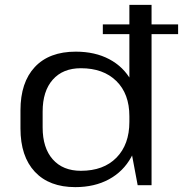

<svg xmlns="http://www.w3.org/2000/svg" viewBox="-20 -760 751 788"><path d="M289 8Q182 8 123 -55Q64 -118 64 -233V-307Q64 -422 123 -485Q182 -548 291 -548Q370 -548 428.5 -517Q487 -486 519 -428.5Q551 -371 551 -291V-254Q551 -174 518.5 -115Q486 -56 427 -24Q368 8 289 8ZM312 -59Q405 -59 458 -113Q511 -167 511 -260V-283Q511 -375 457.5 -427.5Q404 -480 312 -480Q238 -480 196.5 -433Q155 -386 155 -302V-237Q155 -153 196.5 -106Q238 -59 312 -59ZM511 -181V-740H602V0H545ZM711 -660V-620H402V-660Z"/></svg>

Font: Pathway Extreme 72pt Medium
Style: Regular
Weight: 500
Designer: Eduardo Rodriguez Tunni
Foundry: Eduardo Rodriguez Tunni
Version: Version 1.001;gftools[0.9.26]